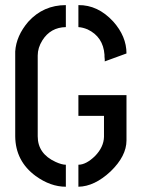

<svg xmlns="http://www.w3.org/2000/svg" viewBox="-20 -708 539 733"><path d="M38.1 -187.5V-511.7Q42 -571.3 87.9 -625Q145.5 -688.5 231.4 -688.5V-604.5Q172.9 -603.5 141.6 -553.7Q124 -525.4 124 -496.1V-187.5Q124 -121.1 192.4 -89.8Q215.8 -79.1 231.4 -79.1V4.9Q172.9 4.9 116.2 -36.1Q39.1 -92.8 38.1 -187.5ZM279.3 4.9V-79.1Q308.6 -79.1 342.8 -112.3Q376 -146.5 377 -185.5V-265.6H279.3V-344.7H462.9V-171.9Q462.9 -112.3 402.3 -53.7Q340.8 3.9 279.3 4.9ZM279.3 -604.5V-688.5Q353.5 -689.5 412.1 -626Q462.9 -569.3 462.9 -503.9L379.9 -473.6Q379.9 -474.6 379.9 -476.6Q379.9 -478.5 379.9 -481Q379.9 -483.4 379.4 -486.3Q378.9 -489.3 378.9 -492.2Q378.9 -495.1 378.9 -497.1V-499Q374 -567.4 314.5 -595.7Q295.9 -603.5 279.3 -604.5Z"/></svg>

Font: Post No Bills Colombo SemiBold
Style: Regular
Weight: 600
Designer: Kosala Senevirathne, Siva Puranthara, Lasantha Premarathna, Tharique Azeez
Foundry: Mooniak
Version: Version 1.220 ; ttfautohint (v1.6)